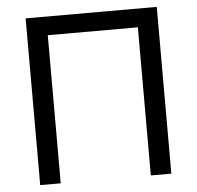

<svg xmlns="http://www.w3.org/2000/svg" viewBox="-51 -759 832 811"><g transform="rotate(-5 365.0 -353.5)"><path d="M87 0V-707H643V0H556V-628H174V0Z"/></g></svg>

Font: Onest
Style: Regular
Weight: 400
Designer: Dmitri Voloshin, Andrey Kudryavtsev
Foundry: Dmitri Voloshin, Andrey Kudryavtsev
Version: Version 1.000;gftools[0.9.33]